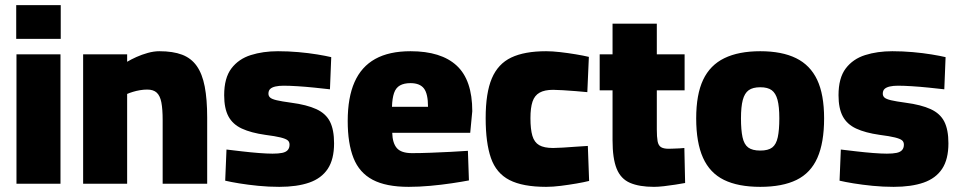

<svg xmlns="http://www.w3.org/2000/svg" viewBox="-20 -714 3731 746"><path d="M44 0V-503H215V0ZM43 -563V-694H216V-563Z M303 0V-503H474V-474Q489 -483 510 -492.5Q531 -502 554.5 -508.5Q578 -515 599 -515Q652 -515 687.5 -501.5Q723 -488 744.5 -457.5Q766 -427 775.5 -377.5Q785 -328 785 -257V0H612V-247Q612 -290 607 -316Q602 -342 589 -354Q576 -366 552 -366Q538 -366 523.5 -363.5Q509 -361 496 -357Q483 -353 474 -349V0Z M1065 12Q1024 12 983.5 8Q943 4 909.5 -1.5Q876 -7 855 -12L860 -133Q886 -130 919.5 -126Q953 -122 985.5 -119.5Q1018 -117 1039 -117Q1062 -117 1076.5 -120Q1091 -123 1098 -131Q1105 -139 1105 -152Q1105 -163 1097.5 -169Q1090 -175 1070 -180Q1050 -185 1011 -190Q955 -198 919.5 -214.5Q884 -231 867.5 -262Q851 -293 851 -344Q851 -411 879 -448Q907 -485 954.5 -500Q1002 -515 1060 -515Q1100 -515 1139.5 -511.5Q1179 -508 1212.5 -502.5Q1246 -497 1267 -492L1262 -367Q1236 -370 1202 -373.5Q1168 -377 1136 -379Q1104 -381 1082 -381Q1064 -381 1050.5 -378Q1037 -375 1030 -368.5Q1023 -362 1023 -350Q1023 -341 1029.5 -335Q1036 -329 1055 -324.5Q1074 -320 1111 -315Q1172 -307 1209 -290Q1246 -273 1262 -241.5Q1278 -210 1278 -157Q1278 -95 1253.5 -58Q1229 -21 1181.5 -4.5Q1134 12 1065 12Z M1568 12Q1480 12 1428 -15.5Q1376 -43 1353.5 -100Q1331 -157 1331 -244Q1331 -335 1357.5 -395Q1384 -455 1438 -485Q1492 -515 1575 -515Q1694 -515 1754.5 -459Q1815 -403 1815 -282L1807 -198H1504Q1505 -158 1522 -138.5Q1539 -119 1581 -119Q1613 -119 1652.5 -120.5Q1692 -122 1731.5 -124Q1771 -126 1798 -128L1802 -13Q1776 -8 1736 -2Q1696 4 1652 8Q1608 12 1568 12ZM1503 -299H1643Q1643 -350 1627 -370.5Q1611 -391 1575 -391Q1550 -391 1534 -382Q1518 -373 1511 -352.5Q1504 -332 1503 -299Z M2102 12Q2011 12 1959.5 -14.5Q1908 -41 1887.5 -100Q1867 -159 1867 -255Q1867 -353 1891 -409.5Q1915 -466 1966.5 -490.5Q2018 -515 2102 -515Q2126 -515 2156.5 -511.5Q2187 -508 2217 -503Q2247 -498 2268 -493L2262 -356Q2242 -358 2216.5 -360Q2191 -362 2167 -363.5Q2143 -365 2129 -365Q2096 -365 2076.5 -354Q2057 -343 2049 -319Q2041 -295 2041 -255Q2041 -212 2048.5 -186.5Q2056 -161 2075 -150Q2094 -139 2129 -139Q2143 -139 2167 -140.5Q2191 -142 2217.5 -144Q2244 -146 2264 -147L2269 -11Q2249 -6 2220 -1Q2191 4 2159.5 8Q2128 12 2102 12Z M2521 12Q2464 12 2428 -3.5Q2392 -19 2376 -58.5Q2360 -98 2360 -169V-363H2310V-503H2360V-622H2532V-503H2640V-363H2532V-211Q2532 -182 2535 -165.5Q2538 -149 2548 -142.5Q2558 -136 2578 -136Q2583 -136 2595 -136.5Q2607 -137 2620 -137.5Q2633 -138 2639 -139L2642 -3Q2626 0 2603.5 3.5Q2581 7 2559 9.5Q2537 12 2521 12Z M2934 12Q2848 12 2793 -15Q2738 -42 2711.5 -101Q2685 -160 2685 -254Q2685 -347 2712 -404Q2739 -461 2794.5 -488Q2850 -515 2934 -515Q3018 -515 3073 -488Q3128 -461 3155 -404Q3182 -347 3182 -254Q3182 -160 3156 -101Q3130 -42 3075 -15Q3020 12 2934 12ZM2934 -129Q2965 -129 2980.5 -141Q2996 -153 3002 -181Q3008 -209 3008 -254Q3008 -300 3001 -326Q2994 -352 2978.5 -363.5Q2963 -375 2934 -375Q2905 -375 2889 -363.5Q2873 -352 2866 -325.5Q2859 -299 2859 -254Q2859 -209 2865 -181Q2871 -153 2887 -141Q2903 -129 2934 -129Z M3452 12Q3411 12 3370.5 8Q3330 4 3296.5 -1.5Q3263 -7 3242 -12L3247 -133Q3273 -130 3306.5 -126Q3340 -122 3372.5 -119.5Q3405 -117 3426 -117Q3449 -117 3463.5 -120Q3478 -123 3485 -131Q3492 -139 3492 -152Q3492 -163 3484.5 -169Q3477 -175 3457 -180Q3437 -185 3398 -190Q3342 -198 3306.5 -214.5Q3271 -231 3254.5 -262Q3238 -293 3238 -344Q3238 -411 3266 -448Q3294 -485 3341.5 -500Q3389 -515 3447 -515Q3487 -515 3526.5 -511.5Q3566 -508 3599.5 -502.5Q3633 -497 3654 -492L3649 -367Q3623 -370 3589 -373.5Q3555 -377 3523 -379Q3491 -381 3469 -381Q3451 -381 3437.5 -378Q3424 -375 3417 -368.5Q3410 -362 3410 -350Q3410 -341 3416.5 -335Q3423 -329 3442 -324.5Q3461 -320 3498 -315Q3559 -307 3596 -290Q3633 -273 3649 -241.5Q3665 -210 3665 -157Q3665 -95 3640.5 -58Q3616 -21 3568.5 -4.5Q3521 12 3452 12Z"/></svg>

Font: Cairo Play Black
Style: Regular
Weight: 900
Version: Version 3.119